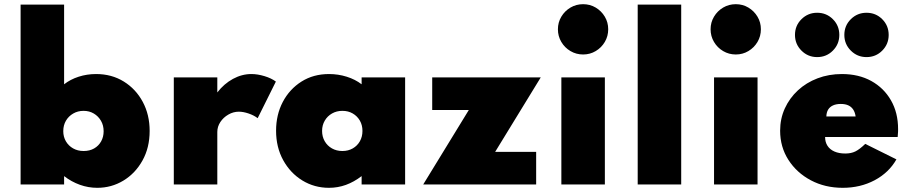

<svg xmlns="http://www.w3.org/2000/svg" viewBox="-20 -882 4352 918"><path d="M445 16Q402 16 361.8 1.5Q321.5 -13 286.5 -40V0H78.5V-860H286.5V-479Q316.5 -502.5 356 -515.2Q395.5 -528 439.5 -528Q514 -528 571.8 -492.2Q629.5 -456.5 662.5 -395Q695.5 -333.5 695.5 -256Q695.5 -176 661.2 -114.5Q627 -53 570 -18.5Q513 16 445 16ZM380 -160Q408.5 -160 430 -172.2Q451.5 -184.5 463.5 -206Q475.5 -227.5 475.5 -254.5Q475.5 -282.5 462.8 -304.5Q450 -326.5 428.5 -339.2Q407 -352 379.5 -352Q352 -352 330 -339.2Q308 -326.5 295.2 -304.8Q282.5 -283 282.5 -255Q282.5 -228 295 -206.5Q307.5 -185 329.5 -172.5Q351.5 -160 380 -160Z M811 0V-512H1019V-440Q1051 -481.5 1093.8 -504.8Q1136.5 -528 1182 -528Q1211.5 -528 1244.5 -518Q1277.5 -508 1299 -492L1212 -317Q1193.5 -331 1168.2 -339.5Q1143 -348 1122 -348Q1095.5 -348 1071.8 -334.2Q1048 -320.5 1033.5 -298.5Q1019 -276.5 1019 -251V0Z M1553 16Q1483 16 1425.5 -19.2Q1368 -54.5 1334 -116.2Q1300 -178 1300 -257Q1300 -333.5 1332.2 -394.8Q1364.5 -456 1421.5 -492Q1478.5 -528 1553 -528Q1597 -528 1637.8 -515.2Q1678.5 -502.5 1709 -479V-512H1917V0H1709V-40Q1672.5 -12 1633.8 2Q1595 16 1553 16ZM1617 -160Q1645 -160 1666.8 -172.5Q1688.5 -185 1700.8 -206.8Q1713 -228.5 1713 -256Q1713 -284 1700.5 -305.5Q1688 -327 1666.5 -339.5Q1645 -352 1617 -352Q1589.5 -352 1567.5 -339.5Q1545.5 -327 1532.8 -305.2Q1520 -283.5 1520 -256Q1520 -228.5 1532.5 -206.8Q1545 -185 1567 -172.5Q1589 -160 1617 -160Z M2003.5 0 2221.5 -356H2046.5V-512H2565.5L2347.5 -156H2543.5V0Z M2664 0V-512H2872V0ZM2768 -621.5Q2735 -621.5 2707.5 -637.8Q2680 -654 2663.8 -681.5Q2647.5 -709 2647.5 -742Q2647.5 -775 2663.8 -802.2Q2680 -829.5 2707.5 -845.8Q2735 -862 2768 -862Q2801 -862 2828.2 -845.8Q2855.5 -829.5 2871.8 -802.2Q2888 -775 2888 -742Q2888 -709 2871.8 -681.5Q2855.5 -654 2828.2 -637.8Q2801 -621.5 2768 -621.5Z M3029 0V-860H3237V0Z M3394 0V-512H3602V0ZM3498 -621.5Q3465 -621.5 3437.5 -637.8Q3410 -654 3393.8 -681.5Q3377.5 -709 3377.5 -742Q3377.5 -775 3393.8 -802.2Q3410 -829.5 3437.5 -845.8Q3465 -862 3498 -862Q3531 -862 3558.2 -845.8Q3585.5 -829.5 3601.8 -802.2Q3618 -775 3618 -742Q3618 -709 3601.8 -681.5Q3585.5 -654 3558.2 -637.8Q3531 -621.5 3498 -621.5Z M4009.5 16Q3924.5 16 3856.8 -20Q3789 -56 3749.5 -117.8Q3710 -179.5 3710 -257Q3710 -314.5 3732.5 -363.8Q3755 -413 3795 -450Q3835 -487 3888.8 -507.5Q3942.5 -528 4005.5 -528Q4085.5 -528 4145.8 -494.8Q4206 -461.5 4240 -402.2Q4274 -343 4274 -264.5Q4274 -258 4273.8 -252.2Q4273.5 -246.5 4272 -227H3925Q3925 -202.5 3936.5 -184.8Q3948 -167 3969.8 -157.5Q3991.5 -148 4021.5 -148Q4049.5 -148 4069.8 -158Q4090 -168 4117 -194L4266 -120Q4230 -56.5 4161.8 -20.2Q4093.5 16 4009.5 16ZM3931 -325H4071Q4068 -345.5 4059 -358.8Q4050 -372 4035.5 -378.5Q4021 -385 4000 -385Q3978 -385 3962.8 -378Q3947.5 -371 3939.5 -357.8Q3931.5 -344.5 3931 -325ZM4123 -609Q4079 -609 4048 -640Q4017 -671 4017 -715Q4017 -759.5 4048 -790.2Q4079 -821 4123 -821Q4167.5 -821 4198.2 -790.2Q4229 -759.5 4229 -715Q4229 -671 4198.2 -640Q4167.5 -609 4123 -609ZM3887 -609Q3843 -609 3812 -640Q3781 -671 3781 -715Q3781 -759.5 3812 -790.2Q3843 -821 3887 -821Q3931.5 -821 3962.2 -790.2Q3993 -759.5 3993 -715Q3993 -671 3962.2 -640Q3931.5 -609 3887 -609Z"/></svg>

Font: Spartan Thin Black
Style: Regular
Weight: 900
Version: Version 1.004